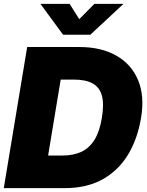

<svg xmlns="http://www.w3.org/2000/svg" viewBox="-21 -970 757 990"><path d="M313.5 0H82L109.9 -168H300.3Q357.4 -168 398.7 -187.3Q439.9 -206.5 466.6 -249.8Q493.2 -293 504.4 -363.3Q516.1 -434.1 504.2 -477.3Q492.2 -520.5 456.3 -540Q420.4 -559.6 360.8 -559.6H171.9L199.7 -727.5H388.7Q501 -727.5 578.9 -683.1Q656.7 -638.7 690.9 -557.1Q725.1 -475.6 706.5 -363.3Q688 -251.5 637.5 -169.9Q586.9 -88.4 505.9 -44.2Q424.8 0 313.5 0ZM319.8 -727.5 199.2 0H-1.5L119.1 -727.5ZM337.9 -950.2 387.7 -871.1 465.8 -950.2H614.7L614.3 -948.7L444.8 -791H304.2L188.5 -948.7V-950.2Z"/></svg>

Font: Inter 24pt Black
Style: Italic
Weight: 900
Italic angle: -9.3988°
Designer: Rasmus Andersson
Foundry: rsms
Version: Version 4.001;git-66647c0bb